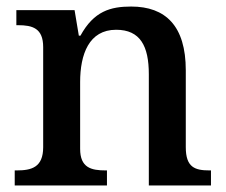

<svg xmlns="http://www.w3.org/2000/svg" viewBox="-20 -567 692 587"><path d="M25 0H307V-46H303C259 -46 225 -54 225 -112V-316C225 -401 252 -476 335 -476C409 -476 435 -426 435 -340V0H625V-46H621C576 -46 548 -55 548 -117V-352C548 -488 486 -547 381 -547C318 -547 267 -533 226 -458H221L208 -536H30V-490H35C79 -490 112 -481 112 -423V-117C112 -55 76 -46 31 -46H25Z"/></svg>

Font: Noto Serif Oriya Medium
Style: Regular
Weight: 500
Designer: David Williams
Foundry: Google LLC, David Williams
Version: Version 1.051